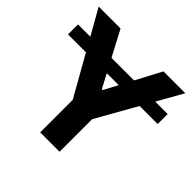

<svg xmlns="http://www.w3.org/2000/svg" viewBox="-190 -900 1072 1072"><g transform="rotate(45 346.0 -364.0)"><path d="M700.2 -575.8V-496.7H-7.6V-575.8ZM3.7 -727.5H176.4L342.2 -414.1H349.2L515.2 -727.5H687.7L422.3 -257V0H269.3V-257Z"/></g></svg>

Font: Inter Tight
Style: Regular
Weight: 400
Designer: Rasmus Andersson
Foundry: rsms
Version: Version 3.002